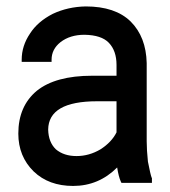

<svg xmlns="http://www.w3.org/2000/svg" viewBox="-20 -580 540 609"><path d="M365.2 0 363.3 -3.9Q356.4 -18.6 351.6 -48.8Q293 9.8 211.9 9.8Q134.8 9.8 86.9 -36.1Q38.1 -84 38.1 -156.2Q38.1 -243.2 96.7 -292Q156.2 -339.8 272.5 -339.8H349.6V-374Q349.6 -418.9 325.2 -444.3Q301.8 -468.8 248 -469.7Q202.1 -469.7 171.9 -446.3Q143.6 -423.8 143.6 -390.6V-383.8H48.8V-390.6Q48.8 -434.6 75.2 -473.6Q99.6 -511.7 147.5 -536.1Q195.3 -558.6 252 -559.6Q345.7 -559.6 394.5 -511.7Q443.4 -462.9 445.3 -379.9V-131.8Q445.3 -104.5 449.2 -67.4Q457 -27.3 460.9 -16.6L461.9 -15.6V0ZM157.2 -106.4Q182.6 -85 222.7 -85Q262.7 -85 298.8 -106.4Q334 -128.9 349.6 -160.2V-258.8H288.1Q133.8 -258.8 132.8 -168.9Q133.8 -128.9 157.2 -106.4Z"/></svg>

Font: RobotoJAA
Style: Medium
Weight: 500
Version: Version 2.05; 2016-11-05